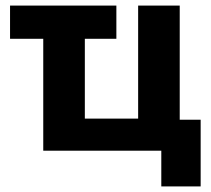

<svg xmlns="http://www.w3.org/2000/svg" viewBox="-20 -540 756 688"><path d="M558 128H699V-111H624V-520H475V-115H284V-401H397V-520H16V-401H135V0H558Z"/></svg>

Font: Fixel Display Bold
Style: Bold
Weight: 700
Designer: AlfaBravo + MacPaw
Foundry: Kyrylo Tkachov, Marchela Mozhyna, Serhii Makarenko, Maria Weinstein, Zakhar Kryvoshyya
Version: Version 1.211